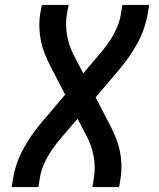

<svg xmlns="http://www.w3.org/2000/svg" viewBox="-20 -755 640 775"><path d="M27 0 33 -37Q38 -66 48 -95Q58 -124 72.5 -151Q87 -178 104.5 -204Q122 -230 142 -254L243 -373L183 -489Q171 -512 161 -537Q151 -562 145.5 -588Q140 -614 139 -642Q138 -670 142 -698L149 -735H257L250 -698Q243 -654 251 -611Q259 -568 278 -532L316 -459L385 -540Q400 -558 413.5 -576.5Q427 -595 438 -615Q449 -635 457 -656Q465 -677 468 -698L474 -735H582L576 -698Q571 -669 561 -640Q551 -611 536.5 -584Q522 -557 504.5 -531Q487 -505 467 -481L366 -362L426 -246Q438 -223 448 -198Q458 -173 463.5 -147Q469 -121 470 -93Q471 -65 467 -37L461 0H353L359 -37Q366 -81 358 -124Q350 -167 331 -203L293 -276L224 -195Q209 -177 195.5 -158.5Q182 -140 171 -120Q160 -100 152 -79Q144 -58 141 -37L135 0Z"/></svg>

Font: Iosevka Curly SmBdExObl
Style: Regular
Weight: 600
Width: 7
Italic angle: -9°
Monospace: yes
Designer: Belleve Invis
Foundry: Belleve Invis
Version: Version 11.1.0; ttfautohint (v1.8.3)